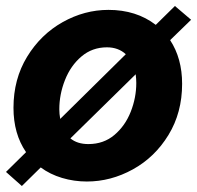

<svg xmlns="http://www.w3.org/2000/svg" viewBox="-20 -593 658 641"><path d="M116 -34 53 28 0 -19 67 -85Q25 -146 25 -233Q25 -329 70.5 -403.5Q116 -478 189 -519Q262 -560 342 -560Q435 -560 500 -510L564 -573L618 -527L548 -459Q588 -398 588 -313Q588 -217 542.5 -142.5Q497 -68 423.5 -27.5Q350 13 270 13Q227 13 187 1Q147 -11 116 -34ZM435 -316Q435 -329 433 -345L215 -131Q238 -112 275 -112Q326 -112 362 -142.5Q398 -173 416.5 -220Q435 -267 435 -316ZM181 -196 400 -412Q375 -435 337 -435Q288 -435 252 -404.5Q216 -374 197 -326Q178 -278 178 -228Q178 -213 181 -196Z"/></svg>

Font: Nebula Sans Bold
Style: Regular
Weight: 700
Italic angle: -9°
Designer: Paul D. Hunt for Adobe (as Source Sans)
Foundry: Nebula Entertainment & Broadcasting LLC
Version: Version 1.010